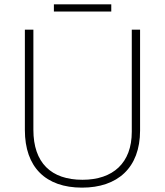

<svg xmlns="http://www.w3.org/2000/svg" viewBox="-20 -850 756 880"><path d="M490 -830H227V-797H490ZM622 -252V-714H584V-246C584 -103 498 -26 358 -26C214 -26 133 -104 133 -255V-714H94V-254C94 -84 189 10 356 10C518 10 622 -80 622 -252Z"/></svg>

Font: Noto Sans Sinhala ExtraLight
Style: Regular
Weight: 200
Designer: Jelle Bosma - Monotype Design Team
Foundry: Monotype Imaging Inc.
Version: Version 2.006